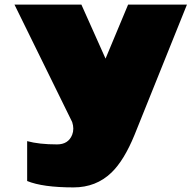

<svg xmlns="http://www.w3.org/2000/svg" viewBox="-20 -627 846 835"><path d="M98.1 -13.2Q149.9 1 228 1Q277.3 1 293.9 -41Q298.8 -53.7 298.8 -67.4Q298.8 -81.1 293.9 -96.2L43 -606.9H334L439 -372.1L537.1 -606.9H793L564.9 -40Q519.5 70.8 464.8 123.5Q397.9 188 299.8 188Q165.5 188 98.1 160.2Z"/></svg>

Font: Fz Rammetto One
Style: Regular
Weight: 400
Designer: Vernon Adams
Foundry: Vernon Adams
Version: Vit hóa bi c Thuy @ FontZin.Com